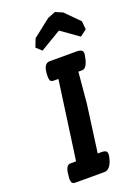

<svg xmlns="http://www.w3.org/2000/svg" viewBox="-187 -1099 844 1175"><g transform="rotate(-20 235.5 -512.0)"><path d="M178 -828 143 -860 164 -914 279 -1004 330 -1024 377 -1004 466 -914 471 -860 428 -828 314 -909ZM153 -668Q153 -752 196 -752H373Q413 -752 413 -726Q413 -724 413 -721Q400 -632 365 -632H340L322 -432L280 -121H310Q341 -120 341 -96Q341 -78 333 -54Q315 0 279 0H90Q72 -1 68 -10.5Q64 -20 64 -31.5Q64 -43 67 -66Q72 -121 103 -121H139L210 -632H180Q161 -633 157 -642.5Q153 -652 153 -668Z"/></g></svg>

Font: Chau Philomene One
Style: Italic
Weight: 400
Designer: Vicente Lamonaca
Foundry: TipoType
Version: Version 1.001